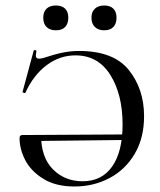

<svg xmlns="http://www.w3.org/2000/svg" viewBox="-20 -665 580 697"><path d="M51 -163Q51 -170 54 -172.5Q57 -175 63 -175H129Q129 -94 172 -50.5Q215 -7 280 -7Q350 -7 387.5 -61Q425 -115 425 -213Q425 -322 380.5 -393Q336 -464 254 -464Q197 -464 149.5 -428.5Q102 -393 73 -330Q72 -326 66 -328Q60 -330 62 -332L102 -480Q103 -484 108 -483Q113 -482 112 -478L110 -464Q110 -452 121 -452Q129 -452 139 -455Q178 -468 207.5 -474Q237 -480 267 -480Q392 -480 447.5 -411Q503 -342 503 -243Q503 -164 469 -106.5Q435 -49 377.5 -18.5Q320 12 250 12Q182 12 137 -16Q92 -44 71.5 -84Q51 -124 51 -163ZM446 -157 95 -153V-175L444 -177ZM137 -601Q137 -622 149 -633.5Q161 -645 183 -645Q205 -645 216.5 -633.5Q228 -622 228 -601Q228 -579 216.5 -567Q205 -555 183 -555Q161 -555 149 -567Q137 -579 137 -601ZM312 -601Q312 -622 324.5 -633.5Q337 -645 358 -645Q380 -645 391.5 -633.5Q403 -622 403 -601Q403 -579 391.5 -567Q380 -555 358 -555Q337 -555 324.5 -567Q312 -579 312 -601Z"/></svg>

Font: Cormorant Unicase Medium
Style: Regular
Weight: 500
Designer: Christian Thalmann (Catharsis Fonts)
Foundry: Catharsis Fonts
Version: Version 4.000